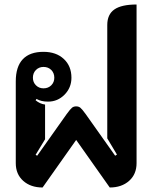

<svg xmlns="http://www.w3.org/2000/svg" viewBox="-20 -823 676 852"><path d="M50 -99V-462Q50 -527 81 -560Q112 -593 173 -593Q229 -593 263 -561.5Q297 -530 297 -478Q297 -434 266.5 -403Q236 -372 193 -372Q163 -372 142 -384L138 -378Q157 -362 180 -359V-205L138 -136L145 -132L276 -317Q292 -339 299.5 -345Q307 -351 318 -351Q329 -351 336.5 -345Q344 -339 360 -317L491 -132L499 -137L456 -209V-712Q456 -759 487.5 -781Q519 -803 586 -803V-99Q586 -50 553 -20.5Q520 9 467 9L318 -202L169 9Q116 9 83 -20.5Q50 -50 50 -99ZM221 -478Q221 -499 207.5 -512.5Q194 -526 173 -526Q153 -526 139.5 -512.5Q126 -499 126 -478Q126 -458 139.5 -444.5Q153 -431 173 -431Q194 -431 207.5 -444.5Q221 -458 221 -478Z"/></svg>

Font: K2D ExtraBold
Style: Regular
Weight: 800
Designer: Katatrad Aksorn Co.,Ltd.
Foundry: Cadson Demak Co.,Ltd.
Version: Version 1.000; ttfautohint (v1.6)